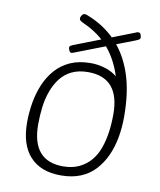

<svg xmlns="http://www.w3.org/2000/svg" viewBox="-84 -814 737 887"><g transform="rotate(10 284.5 -370.5)"><path d="M261 6Q167 6 116.5 -49Q66 -104 66 -208Q66 -255 74 -301.5Q82 -348 99.5 -389Q117 -430 145 -461.5Q173 -493 213.5 -511Q254 -529 309 -529Q339 -529 368.5 -521Q398 -513 420 -498.5Q442 -484 451 -464L441 -459Q429 -508 410 -546.5Q391 -585 366.5 -614.5Q342 -644 311.5 -666Q281 -688 247 -703Q232 -710 227.5 -714Q223 -718 223 -724Q223 -729 226 -734.5Q229 -740 232.5 -743.5Q236 -747 241 -747Q245 -747 248.5 -746Q252 -745 257 -743Q334 -713 388.5 -657.5Q443 -602 473 -517Q503 -432 503 -311Q503 -261 494.5 -214Q486 -167 468 -127.5Q450 -88 422 -57.5Q394 -27 354 -10.5Q314 6 261 6ZM264 -37Q308 -37 340 -52.5Q372 -68 394 -94Q416 -120 428.5 -155.5Q441 -191 446.5 -231Q452 -271 452 -314Q452 -400 415 -443Q378 -486 304 -486Q260 -486 228 -470.5Q196 -455 175 -428Q154 -401 141 -365.5Q128 -330 123 -290Q118 -250 118 -208Q118 -123 154.5 -80Q191 -37 264 -37ZM211 -560Q205 -560 201 -568.5Q197 -577 197 -582Q197 -588 200.5 -590.5Q204 -593 211 -596L486 -703Q494 -707 497 -707Q500 -707 502 -707Q509 -707 512 -698.5Q515 -690 515 -685Q515 -679 510.5 -676Q506 -673 494 -668L225 -564Q220 -562 216.5 -561Q213 -560 211 -560Z"/></g></svg>

Font: Asap ExtraLight
Style: Italic
Weight: 250
Italic angle: -6°
Version: Version 3.001